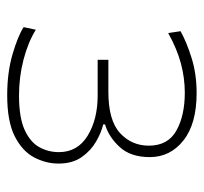

<svg xmlns="http://www.w3.org/2000/svg" viewBox="-36 -508 553 520"><g transform="rotate(90 240.0 -247.5)"><path d="M237.5 9Q175.5 9 126.2 -5.5Q77 -20 53 -35.5L60 -68.5Q94 -47.5 141 -35.2Q188 -23 238 -23Q297.5 -23 330.8 -38Q364 -53 377.8 -77.5Q391.5 -102 391.5 -131Q391.5 -181.5 347.2 -208.8Q303 -236 238 -236H141.5V-265H228.5Q305.5 -265 339.8 -296.5Q374 -328 374 -374.5Q374 -426.5 333.2 -449.2Q292.5 -472 230.5 -472Q191 -472 151.5 -461.5Q112 -451 69 -427L64 -460.5Q93.5 -477 136.8 -490.5Q180 -504 231.5 -504Q315 -504 360 -468.2Q405 -432.5 405 -377Q405 -325.5 377.8 -295.8Q350.5 -266 316.5 -256V-251Q338 -246 362.5 -232Q387 -218 404.8 -193Q422.5 -168 422.5 -130Q422.5 -96 405.8 -64Q389 -32 348.8 -11.5Q308.5 9 237.5 9Z"/></g></svg>

Font: Heraclito Thin
Style: Regular
Weight: 100
Designer: Kostas Bartsokas (font) & Cristiano Sobral (main changes)
Foundry: Kostas Bartsokas (font) & Cristiano Sobral (main changes)
Version: Version 1.00;July 8, 2020;FontCreator 13.0.0.2655 64-bit